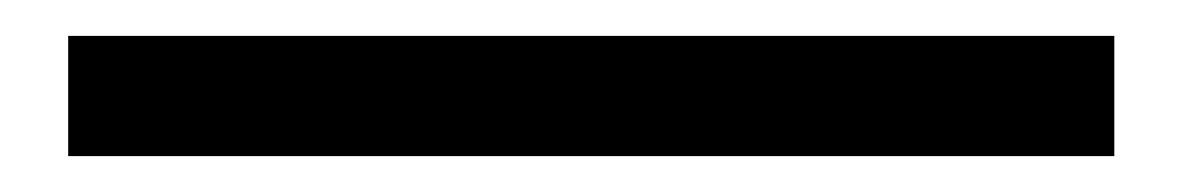

<svg xmlns="http://www.w3.org/2000/svg" viewBox="-20 -20 659 107"><path d="M18 67V0H601V67Z"/></svg>

Font: Nunito Sans 10pt Expanded Medium
Style: Regular
Weight: 500
Width: 7
Designer: Vernon Adams
Foundry: Vernon Adams
Version: Version 3.101;gftools[0.9.27]